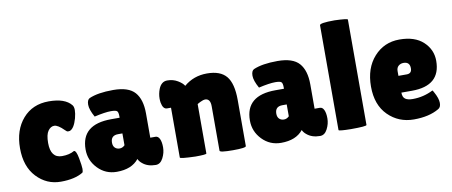

<svg xmlns="http://www.w3.org/2000/svg" viewBox="-64 -961 2895 1229"><g transform="rotate(-10 1383.5 -346.5)"><path d="M209 -248Q209 -150 283 -150Q331 -150 363 -169Q378 -169 387.5 -117.5Q397 -66 397 -47.5Q397 -29 392 -23Q339 10 247 10Q155 10 90.5 -58.5Q26 -127 26 -245.5Q26 -364 89.5 -437Q153 -510 258.5 -510Q364 -510 405 -459Q414 -448 414 -426.5Q414 -405 406 -374Q388 -310 359 -300Q355 -299 347.5 -299Q340 -299 329 -311Q290 -350 266.5 -350Q243 -350 226 -326Q209 -302 209 -248Z M532 -363Q504 -413 504 -444.5Q504 -476 521 -485Q578 -510 677.5 -510Q777 -510 818 -463.5Q859 -417 859 -326V-168H893Q910 -168 919.5 -148Q929 -128 929 -93Q929 -58 911.5 -24Q894 10 864 10Q810 10 777 -19Q762 -31 754 -48Q708 10 611 10Q538 10 488 -42Q438 -94 438 -165Q438 -328 633 -328H688V-338Q688 -364 679.5 -371.5Q671 -379 640 -379Q602 -379 532 -363ZM612 -179Q612 -157 624 -145.5Q636 -134 654.5 -134Q673 -134 688 -149V-226H660Q612 -226 612 -179Z M1195 -6Q1195 1 1123 1Q1023 -2 1023 -10V-334H997Q971 -334 963 -378Q961 -391 961 -404Q961 -435 973 -466Q991 -510 1029 -510Q1067 -510 1097 -492Q1127 -474 1137 -456Q1200 -510 1287 -510Q1374 -510 1413 -463Q1452 -416 1452 -309V-9Q1452 3 1366.5 3Q1281 3 1281 -9V-298Q1281 -348 1246 -348Q1236 -348 1218 -339.5Q1200 -331 1195 -327Z M1600 -363Q1572 -413 1572 -444.5Q1572 -476 1589 -485Q1646 -510 1745.5 -510Q1845 -510 1886 -463.5Q1927 -417 1927 -326V-168H1961Q1978 -168 1987.5 -148Q1997 -128 1997 -93Q1997 -58 1979.5 -24Q1962 10 1932 10Q1878 10 1845 -19Q1830 -31 1822 -48Q1776 10 1679 10Q1606 10 1556 -42Q1506 -94 1506 -165Q1506 -328 1701 -328H1756V-338Q1756 -364 1747.5 -371.5Q1739 -379 1708 -379Q1670 -379 1600 -363ZM1680 -179Q1680 -157 1692 -145.5Q1704 -134 1722.5 -134Q1741 -134 1756 -149V-226H1728Q1680 -226 1680 -179Z M2236 -8Q2236 1 2134 1Q2054 0 2054 -7V-688Q2054 -703 2151 -703Q2236 -700 2236 -693Z M2704 -27Q2641 10 2542 10Q2443 10 2375 -57.5Q2307 -125 2307 -244.5Q2307 -364 2372.5 -437Q2438 -510 2538 -510Q2638 -510 2692.5 -459Q2747 -408 2747 -335Q2747 -173 2561 -173H2492Q2492 -143 2508.5 -131.5Q2525 -120 2557 -120Q2627 -120 2690 -152Q2691 -153 2699 -138Q2723 -95 2723 -65.5Q2723 -36 2704 -27ZM2579 -316Q2579 -358 2538 -358Q2519 -358 2505.5 -346.5Q2492 -335 2492 -313V-282H2546Q2579 -282 2579 -316Z"/></g></svg>

Font: Lilita One
Style: Regular
Weight: 400
Designer: Juan Montoreano
Foundry: Juan Montoreano
Version: Version 1.002